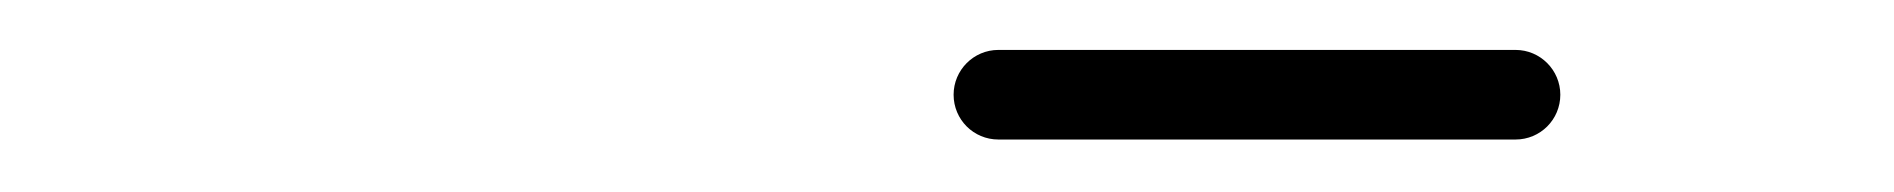

<svg xmlns="http://www.w3.org/2000/svg" viewBox="-20 -578 740 75"><path d="M370 -523.5C370 -523.5 370 -523.5 370 -523.5C437.3 -523.5 504.7 -523.5 572 -523.5C581.7 -523.5 589.5 -531.3 589.5 -541C589.5 -550.6 581.7 -558.5 572 -558.5C572 -558.5 572 -558.5 572 -558.5C504.7 -558.5 437.3 -558.5 370 -558.5C360.3 -558.5 352.5 -550.6 352.5 -541C352.5 -531.3 360.3 -523.5 370 -523.5Z"/></svg>

Font: FRB American Cursive Guidelines
Style: Italic
Weight: 400
Italic angle: -25°
Version: Version 2.0;Modular Font Editor K font №1